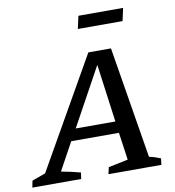

<svg xmlns="http://www.w3.org/2000/svg" viewBox="-136 -930 924 1011"><g transform="rotate(-10 325.5 -424.5)"><path d="M588 -53Q604 -50 619.5 -45Q635 -40 649 -34L645 0H362L370 -36L475 -58L454 -205H199L118 -57Q169 -48 221 -34L216 0H-45L-38 -36L34 -62L369 -650H490ZM234 -267H446L404 -577ZM336 -781 351 -849H590L575 -781Z"/></g></svg>

Font: Piazzolla Medium
Style: Italic
Weight: 500
Italic angle: -11.3°
Designer: Juan Pablo del Peral
Foundry: Huerta Tipografica
Version: Version 1.330